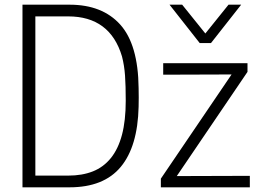

<svg xmlns="http://www.w3.org/2000/svg" viewBox="-20 -800 1123 820"><path d="M277 0H76V-780H277Q417 -780 493.5 -695Q570 -610 572 -424Q573 -383 572 -344Q568 -174 495.5 -87Q423 0 277 0ZM271 -50Q331 -50 376.5 -68Q422 -86 453.5 -125Q485 -164 501 -224.5Q517 -285 517 -370Q517 -434 514 -477Q511 -520 501 -559Q450 -730 271 -730H131V-50ZM1047 0H667V-37L969 -482L677 -481V-530H1037V-493L735 -48L1047 -49ZM881 -616H833L704 -780H758L857 -657L956 -780H1010Z"/></svg>

Font: Tanohe Sans Light
Style: Regular
Weight: 300
Designer: Village Type and Design LLC & Cristiano Sobral
Foundry: Cooper Hewitt Smithsonian Design Museum
Version: Version 1.00;September 29, 2021;FontCreator 13.0.0.2655 64-b